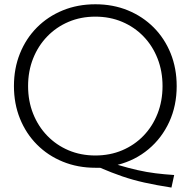

<svg xmlns="http://www.w3.org/2000/svg" viewBox="-20 -767 888 894"><path d="M778.3 106.4Q706.5 95.2 652.1 83Q597.7 70.8 549.3 54.2Q501 37.6 446.3 14.2H424.3Q341.8 14.2 272.5 -14.2Q203.1 -42.5 152.1 -93.8Q101.1 -145 73 -214.6Q44.9 -284.2 44.9 -366.2Q44.9 -448.7 73 -518.3Q101.1 -587.9 152.1 -639.2Q203.1 -690.4 272.5 -718.8Q341.8 -747.1 424.3 -747.1Q506.3 -747.1 575.4 -718.8Q644.5 -690.4 695.6 -639.2Q746.6 -587.9 774.7 -518.3Q802.7 -448.7 802.7 -366.2Q802.7 -274.9 768.1 -199.5Q733.4 -124 671.6 -72.3Q609.9 -20.5 527.8 0.5Q578.6 15.6 620.8 25.1Q663.1 34.7 704.1 39.8Q745.1 44.9 791 47.9ZM423.8 -43Q491.7 -43 548.8 -67.1Q606 -91.3 648.2 -135Q690.4 -178.7 713.6 -237.8Q736.8 -296.9 736.8 -366.2Q736.8 -435.5 713.6 -494.6Q690.4 -553.7 648.2 -597.4Q606 -641.1 548.8 -665.3Q491.7 -689.5 423.8 -689.5Q356.4 -689.5 299.3 -665.3Q242.2 -641.1 200 -597.4Q157.7 -553.7 134.3 -494.9Q110.8 -436 110.8 -366.2Q110.8 -296.4 134.3 -237.5Q157.7 -178.7 200 -135Q242.2 -91.3 299.3 -67.1Q356.4 -43 423.8 -43Z"/></svg>

Font: Kumbh Sans Light
Style: Regular
Weight: 300
Version: Version 1.004